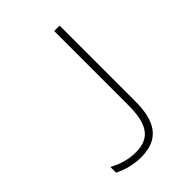

<svg xmlns="http://www.w3.org/2000/svg" viewBox="-211 -813 923 923"><g transform="rotate(-45 250.0 -351.5)"><path d="M196 11C320 11 366 -65 366 -200V-714H329V-210C329 -84 293 -24 195 -24C142 -24 96 -40 58 -61V-22C99 -2 145 11 196 11Z"/></g></svg>

Font: Noto Sans Mono ExtraCondensed ExtraLight
Style: Regular
Weight: 200
Width: 2
Designer: Monotype Design Team
Foundry: Monotype Imaging Inc.
Version: Version 2.014